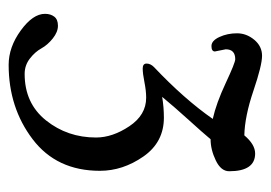

<svg xmlns="http://www.w3.org/2000/svg" viewBox="-111 -505 626 444"><g transform="rotate(90 202.0 -283.0)"><path d="M94 -492 99 -467Q99 -459 86.5 -459Q74 -459 65.5 -477.5Q57 -496 57 -518Q57 -540 72 -558Q87 -576 109 -576Q131 -576 190 -556Q249 -536 293 -535Q314 -560 335 -560Q376 -560 376 -500Q376 -481 351 -469Q326 -457 302 -457Q287 -439 257.5 -406.5Q228 -374 204 -345Q228 -349 252 -349Q309 -349 342 -301.5Q375 -254 375 -201Q375 -101 302 -45.5Q229 10 130 10Q89 10 50.5 -18Q12 -46 12 -74Q12 -87 18.5 -95.5Q25 -104 39.5 -104Q54 -104 69 -92Q84 -80 92 -65.5Q100 -51 115.5 -39Q131 -27 151 -27Q219 -27 258.5 -76.5Q298 -126 298 -192Q298 -230 272 -269Q246 -308 206 -308Q190 -308 170 -304Q150 -300 138.5 -300Q127 -300 127 -309Q127 -318 135 -326Q209 -396 255 -462Q219 -470 172 -492Q125 -514 117 -514Q94 -514 94 -492Z"/></g></svg>

Font: Cookie
Style: Regular
Weight: 400
Designer: Ania Kruk
Foundry: Ania Kruk
Version: Version 1.004